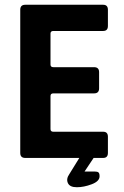

<svg xmlns="http://www.w3.org/2000/svg" viewBox="-20 -663 519 806"><path d="M413 -533H204Q192 -533 192 -522V-392Q192 -381 204 -381H375Q396 -381 396 -360V-292Q396 -271 375 -271H204Q192 -271 192 -260V-121Q192 -110 204 -110H413Q433 -110 433 -89V-21Q433 0 413 0H373L335 57H377Q389 57 393.5 61Q398 65 398 77Q398 98 365 110.5Q332 123 302.5 123Q273 123 265 105.5Q257 88 271 68L313 0H86Q65 0 65 -21V-622Q65 -643 86 -643H413Q433 -643 433 -622V-554Q433 -533 413 -533Z"/></svg>

Font: Rajdhani
Style: Bold
Weight: 700
Designer: Satya Rajpurohit, Jyotish Sonowal
Foundry: Indian Type Foundry
Version: Version 1.201 February 1, 2022